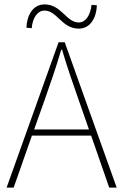

<svg xmlns="http://www.w3.org/2000/svg" viewBox="-20 -852 560 872"><path d="M182 -396C210 -476 234 -544 258 -626H262C286 -544 310 -476 338 -396L384 -264H135ZM10 0H42L125 -236H394L476 0H510L274 -660H246ZM338 -722C390 -722 418 -771 420 -828L396 -830C390 -782 369 -750 338 -750C280 -750 260 -832 182 -832C130 -832 102 -783 100 -726L124 -724C128 -772 151 -804 182 -804C240 -804 260 -722 338 -722Z"/></svg>

Font: Source Sans Pro ExtraLight
Style: Regular
Weight: 200
Designer: Paul D. Hunt
Foundry: Adobe Systems Incorporated
Version: Version 3.006;hotconv 1.0.111;makeotfexe 2.5.65597